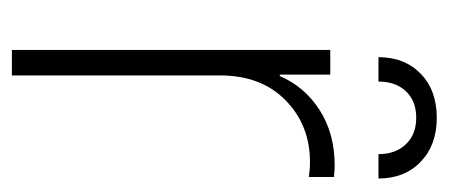

<svg xmlns="http://www.w3.org/2000/svg" viewBox="-236 -519 755 323"><g transform="rotate(90 141.5 -357.5)"><path d="M64 0V-535.6H105.5V-450.7H107.9Q126 -492.7 165.3 -517.8Q204.6 -543 258.3 -543Q264.6 -543 268.8 -542.5Q272.9 -542 277.8 -542V-499.5Q273.9 -500 267.8 -500.7Q261.7 -501.5 252.9 -501.5Q190.4 -501.5 148.7 -460.4Q106.9 -419.4 106.9 -350.1V0ZM76.2 -616.7Q76.2 -660.6 104 -687.7Q131.8 -714.8 178.2 -714.8Q224.1 -714.8 252.2 -687.7Q280.3 -660.6 280.3 -616.7H239.3Q239.3 -645.5 222.7 -662.8Q206.1 -680.2 178.2 -680.2Q149.9 -680.2 133.5 -662.8Q117.2 -645.5 117.2 -616.7Z"/></g></svg>

Font: Inter Display Extra Light
Style: Regular
Weight: 200
Designer: Rasmus Andersson
Foundry: rsms
Version: Version 4.000;git-4fc901f